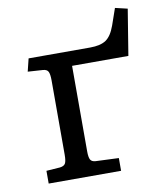

<svg xmlns="http://www.w3.org/2000/svg" viewBox="-77 -723 663 786"><g transform="rotate(-10 255.0 -330.5)"><path d="M62 0V-53L119 -57Q136 -59 141.5 -69Q147 -79 147 -105V-414Q147 -440 141.5 -450.5Q136 -461 119 -462L57 -466L70 -519H326Q369 -519 392 -534.5Q415 -550 430 -592L454 -661L505 -649L474 -458H240V-102Q240 -78 245.5 -68Q251 -58 267 -57L363 -53V0Z"/></g></svg>

Font: Literata 7pt
Style: Regular
Weight: 400
Designer: Latin by Veronika Burian and Jose Scaglione. Greek by Irene Vlachou. Cyrillic by Vera Evstafieva.
Foundry: TypeTogether
Version: Version 3.002